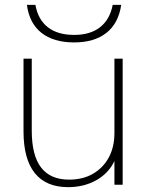

<svg xmlns="http://www.w3.org/2000/svg" viewBox="-20 -762 621 792"><path d="M261 10Q170 10 123.5 -48Q77 -106 77 -220V-520H111V-223Q111 -121 149.5 -71Q188 -21 265 -21Q322 -21 364 -45.5Q406 -70 429 -113Q452 -156 452 -213V-520H486V0H452V-98Q428 -47 377 -18.5Q326 10 261 10ZM286 -587Q201 -587 151 -626.5Q101 -666 91 -742H126Q137 -681 177.5 -649.5Q218 -618 286 -618Q352 -618 392.5 -649.5Q433 -681 445 -742H480Q469 -666 419 -626.5Q369 -587 286 -587Z"/></svg>

Font: M PLUS 2 ExtraLight
Style: Regular
Weight: 250
Designer: Coji Morishita
Foundry: UNDERFOREST DESIGN
Version: Version 1.001